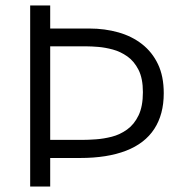

<svg xmlns="http://www.w3.org/2000/svg" viewBox="-20 -680 659 700"><path d="M121 -104V-170H280Q301 -170 329.5 -172Q358 -174 387.5 -181.5Q417 -189 443 -207.5Q469 -226 485 -259Q501 -292 501 -344Q501 -394 485 -425.5Q469 -457 444 -474.5Q419 -492 391 -499.5Q363 -507 338 -509Q313 -511 298 -511H121V-576H306Q362 -576 411.5 -562Q461 -548 498 -519Q535 -490 556 -446Q577 -402 577 -340Q577 -263 542.5 -210Q508 -157 439.5 -130.5Q371 -104 272 -104ZM90 0V-660H163V0Z"/></svg>

Font: Bricolage Grotesque 96pt ExtraBold Light
Style: Regular
Weight: 300
Version: Version 1.001;gftools[0.9.33.dev8+g029e19f]